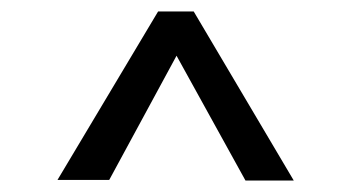

<svg xmlns="http://www.w3.org/2000/svg" viewBox="-20 -720 611 334"><path d="M491 -406H407L275 -645H299L170 -407H80L255 -700H317Z"/></svg>

Font: Inclusive Sans
Style: Regular
Weight: 400
Designer: Olivia King
Foundry: Olivia King
Version: Version 2.004